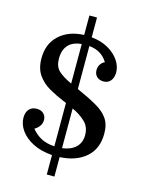

<svg xmlns="http://www.w3.org/2000/svg" viewBox="-142 -932 852 1144"><g transform="rotate(15 284.0 -360.5)"><path d="M263 130V10Q194 5 144 -20.5Q94 -46 67.5 -83.5Q41 -121 41 -162Q41 -194 57.5 -213.5Q74 -233 105 -233Q132 -233 147.5 -217.5Q163 -202 163 -179Q163 -157 150 -140Q137 -123 121 -115Q142 -87 176.5 -67Q211 -47 263 -44V-311Q259 -313 255 -315Q251 -317 247 -318Q199 -338 154.5 -363Q110 -388 81.5 -428Q53 -468 53 -532Q53 -621 110.5 -674Q168 -727 263 -731V-851H310V-729Q370 -723 413.5 -698Q457 -673 481 -637.5Q505 -602 505 -564Q505 -532 489 -512.5Q473 -493 445 -493Q420 -493 404 -508Q388 -523 388 -548Q388 -568 398 -583.5Q408 -599 424 -606Q387 -668 310 -675V-410Q384 -377 433 -349Q482 -321 506.5 -285.5Q531 -250 531 -193Q531 -100 471 -47.5Q411 5 310 10V130ZM423 -155Q423 -206 390.5 -237Q358 -268 310 -290V-45Q364 -52 393.5 -80.5Q423 -109 423 -155ZM154 -557Q154 -508 180.5 -482.5Q207 -457 263 -431V-675Q208 -670 181 -639.5Q154 -609 154 -557Z"/></g></svg>

Font: Domine
Style: Regular
Weight: 400
Designer: Pablo Impallari, Rodrigo Fuenzalida, Brenda Gallo
Foundry: Pablo Impallari, Rodrigo Fuenzalida, Brenda Gallo
Version: Version 2.000;September 19, 2022;FontCreator 14.0.0.2877 64-